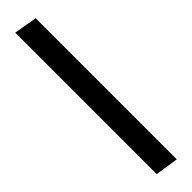

<svg xmlns="http://www.w3.org/2000/svg" viewBox="7 -102 358 358"><g transform="rotate(45 186.0 77.0)"><path d="M376 54 369 100H-4L4 54Z"/></g></svg>

Font: GFS Artemisia
Style: Bold Italic
Weight: 700
Italic angle: -12°
Designer: Designed by Takis Katsoulidis and George D. Matthiopoulos.
Foundry: Designed by Takis Katsoulidis and George D. Matthiopoulos.
Version: Version 1.0